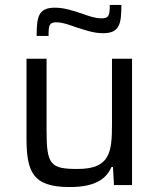

<svg xmlns="http://www.w3.org/2000/svg" viewBox="-20 -747 639 775"><path d="M128 -602H176C176 -643 178 -657 207 -657C232 -657 259 -647 287 -637C323 -626 356 -613 396 -613C462 -613 470 -649 470 -727H423C423 -686 420 -673 391 -673C364 -673 339 -682 311 -692C275 -704 239 -716 202 -716C135 -716 128 -680 128 -602ZM261 8C365 8 409 -25 430 -73H436L440 0H513V-510H432V-247C432 -134 425 -65 294 -65C184 -65 168 -81 168 -219V-510H87V-191C87 -54 111 8 261 8Z"/></svg>

Font: Saira UNSAM
Style: Regular
Weight: 400
Designer: Hector Gatti with collaboration of the Omnibus-Type team
Foundry: Omnibus-Type
Version: Version 0.072;PS 000.072;hotconv 1.0.88;makeotf.lib2.5.64775